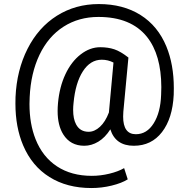

<svg xmlns="http://www.w3.org/2000/svg" viewBox="-20 -719 938 960"><path d="M347.7 -203.6Q345.7 -186 345.7 -169.9Q345.7 -124.5 360.4 -97.2Q379.9 -60.1 423.3 -60.1Q452.6 -60.1 479.7 -85Q506.8 -109.9 524.4 -156.2L524.9 -160.6L547.4 -406.2Q520 -420.4 488.8 -420.4Q431.6 -420.4 394.3 -362.3Q356.9 -304.2 347.7 -203.6ZM848.6 -245.1Q842.8 -127 790 -58.6Q737.3 9.8 648.9 9.8Q557.6 9.8 531.7 -72.3Q505.4 -30.8 471.4 -10.5Q437.5 9.8 401.4 9.8Q332 9.8 296.4 -46.9Q268.1 -91.8 268.1 -164.1Q268.1 -183.1 270 -203.6Q277.3 -284.2 306.9 -347.4Q336.4 -410.6 383.1 -446.8Q429.7 -482.9 481 -482.9Q520.5 -482.9 551.8 -472.4Q583 -461.9 622.1 -431.2L596.7 -160.6Q595.7 -147.9 595.7 -136.2Q595.7 -47.9 659.2 -47.9Q714.4 -47.9 748.5 -102.5Q782.7 -157.2 785.6 -245.1Q786.6 -264.6 786.6 -283.7Q786.1 -445.3 714.8 -534.7Q634.8 -634.3 472.2 -634.3Q374 -634.3 297.9 -585.7Q221.7 -537.1 177.7 -445.3Q133.8 -353.5 128.4 -233.4Q127.4 -216.3 127.4 -199.2Q127.4 -99.6 157.7 -23.4Q192.9 65.4 264.9 112.8Q336.9 160.2 439 160.2Q482.9 160.2 527.1 149.4Q571.3 138.7 600.6 121.6L618.7 177.7Q588.4 196.8 538.3 209Q488.3 221.2 437 221.2Q314.9 221.2 227.1 166Q139.6 111.3 95.7 7.8Q57.1 -83 57.1 -201.2Q57.1 -216.8 57.6 -233.4Q63.5 -367.7 117.7 -474.9Q171.9 -582 264.6 -640.4Q357.4 -698.7 474.1 -698.7Q595.7 -698.7 682.6 -644Q769.5 -589.4 812 -486.3Q849.1 -396 849.1 -278.3Q849.1 -261.7 848.6 -245.1Z"/></svg>

Font: MAUL
Style: Regular
Weight: 400
Designer: MAUL
Version: Version 1.0; 2020; ttfautohint (v1.8.3)